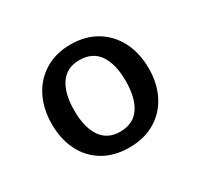

<svg xmlns="http://www.w3.org/2000/svg" viewBox="-86 -857 579 556"><g transform="rotate(-30 203.5 -579.0)"><path d="M203 -751Q253 -751 289.5 -729Q326 -707 346 -668Q366 -629 366 -577Q366 -528 346.5 -489.5Q327 -451 290.5 -429Q254 -407 203 -407Q153 -407 116.5 -429Q80 -451 61 -489.5Q42 -528 42 -577Q42 -629 62 -668Q82 -707 118.5 -729Q155 -751 203 -751ZM203 -699Q161 -699 139.5 -667.5Q118 -636 118 -580Q118 -523 139.5 -491.5Q161 -460 203 -460Q247 -460 268.5 -491.5Q290 -523 290 -580Q290 -636 268.5 -667.5Q247 -699 203 -699Z"/></g></svg>

Font: Libre Franklin Thin Medium
Style: Regular
Weight: 500
Version: Version 3.000